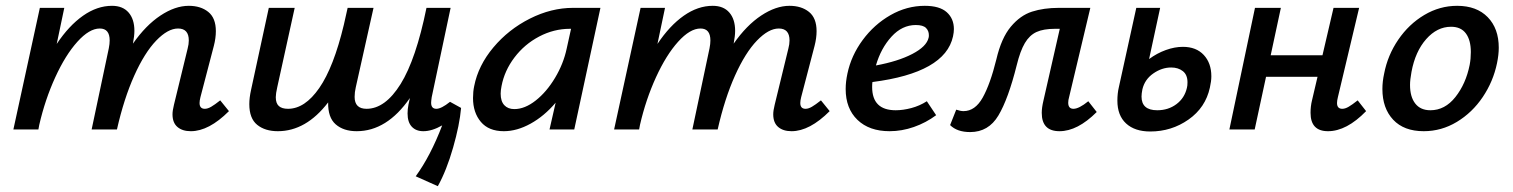

<svg xmlns="http://www.w3.org/2000/svg" viewBox="-20 -445 5202 660"><path d="M767 -63Q698 6 636 6Q607 6 590 -8.5Q573 -23 573 -52Q573 -65 578 -85L625 -278Q629 -293 629 -306Q629 -347 592 -347Q557 -347 517 -305.5Q477 -264 441.5 -185Q406 -106 382 0H295L354 -279Q357 -294 357 -306Q357 -347 323 -347Q287 -347 246 -301.5Q205 -256 170 -179.5Q135 -103 115 -16L112 0H26L117 -418H201L175 -294Q217 -357 265.5 -391Q314 -425 365 -425Q402 -425 422 -402Q442 -379 442 -339Q442 -322 437 -295Q481 -358 531.5 -391.5Q582 -425 629 -425Q670 -425 696 -404Q722 -383 722 -338Q722 -314 715 -287L669 -111Q666 -99 666 -91Q666 -71 684 -71Q694 -71 706 -78Q718 -85 737 -100Z M1565 -74Q1560 -16 1537.5 62.5Q1515 141 1485 195L1409 161Q1460 91 1500 -14Q1465 6 1435 6Q1410 6 1395.5 -9.5Q1381 -25 1381 -55Q1381 -69 1384 -85L1389 -108Q1310 6 1206 6Q1161 6 1134 -17.5Q1107 -41 1108 -93Q1032 6 935 6Q891 6 864 -16Q837 -38 837 -87Q837 -109 843 -136L904 -418H993L933 -145Q928 -123 928 -111Q928 -90 938.5 -80.5Q949 -71 970 -71Q1028 -71 1077.5 -142.5Q1127 -214 1162 -360L1175 -418H1264L1203 -145Q1199 -128 1199 -112Q1199 -71 1240 -71Q1304 -71 1357 -156Q1410 -241 1446 -418H1529L1464 -111Q1462 -97 1462 -92Q1462 -71 1480 -71Q1497 -71 1527 -95Z M2044 -418 1954 0H1869L1890 -92Q1851 -46 1804 -20Q1757 6 1712 6Q1660 6 1633 -26Q1606 -58 1606 -108Q1606 -130 1610 -149Q1624 -220 1676 -282Q1728 -344 1801.5 -381Q1875 -418 1950 -418ZM1928 -278 1943 -346H1939Q1884 -346 1833.5 -319.5Q1783 -293 1748.5 -247.5Q1714 -202 1704 -149Q1701 -134 1701 -123Q1701 -97 1713.5 -83.5Q1726 -70 1748 -70Q1784 -70 1821.5 -99.5Q1859 -129 1888 -177.5Q1917 -226 1928 -278Z M2832 -63Q2763 6 2701 6Q2672 6 2655 -8.5Q2638 -23 2638 -52Q2638 -65 2643 -85L2690 -278Q2694 -293 2694 -306Q2694 -347 2657 -347Q2622 -347 2582 -305.5Q2542 -264 2506.5 -185Q2471 -106 2447 0H2360L2419 -279Q2422 -294 2422 -306Q2422 -347 2388 -347Q2352 -347 2311 -301.5Q2270 -256 2235 -179.5Q2200 -103 2180 -16L2177 0H2091L2182 -418H2266L2240 -294Q2282 -357 2330.5 -391Q2379 -425 2430 -425Q2467 -425 2487 -402Q2507 -379 2507 -339Q2507 -322 2502 -295Q2546 -358 2596.5 -391.5Q2647 -425 2694 -425Q2735 -425 2761 -404Q2787 -383 2787 -338Q2787 -314 2780 -287L2734 -111Q2731 -99 2731 -91Q2731 -71 2749 -71Q2759 -71 2771 -78Q2783 -85 2802 -100Z M3259 -345Q3259 -334 3256 -320Q3229 -195 2979 -163Q2978 -157 2978 -146Q2978 -66 3059 -66Q3084 -66 3112.5 -73.5Q3141 -81 3166 -97L3198 -49Q3163 -23 3121.5 -8.5Q3080 6 3038 6Q2968 6 2927.5 -33Q2887 -72 2887 -139Q2887 -164 2893 -192Q2906 -254 2945.5 -307.5Q2985 -361 3041 -393Q3097 -425 3159 -425Q3210 -425 3234.5 -403Q3259 -381 3259 -345ZM3173 -324Q3173 -339 3163 -349Q3153 -359 3128 -359Q3081 -359 3044.5 -319Q3008 -279 2991 -220Q3067 -234 3116 -259.5Q3165 -285 3172 -315Q3173 -318 3173 -324Z M3750 -60Q3684 6 3622 6Q3561 6 3561 -57Q3561 -75 3567 -100L3623 -346H3607Q3567 -346 3543 -335Q3519 -324 3503 -297Q3487 -270 3475 -221Q3446 -105 3412 -48Q3378 9 3315 9Q3270 9 3246 -15L3267 -68Q3282 -63 3292 -63Q3332 -63 3358 -109.5Q3384 -156 3405 -241Q3422 -314 3454.5 -353Q3487 -392 3527.5 -405Q3568 -418 3620 -418H3728L3655 -111Q3652 -101 3652 -92Q3652 -71 3670 -71Q3689 -71 3721 -97Z M4144 -183Q4144 -166 4139 -144Q4124 -75 4065.5 -34Q4007 7 3934 7Q3881 7 3851 -20.5Q3821 -48 3821 -99Q3821 -124 3826 -145L3886 -418H3968L3930 -242Q3957 -262 3987.5 -273Q4018 -284 4046 -284Q4092 -284 4118 -256Q4144 -228 4144 -183ZM4062 -162Q4062 -188 4046 -200.5Q4030 -213 4006 -213Q3974 -213 3944.5 -192.5Q3915 -172 3907 -138Q3904 -123 3904 -113Q3904 -66 3958 -66Q3996 -66 4024 -87Q4052 -108 4060 -143Q4062 -150 4062 -162Z M4676 -63Q4609 6 4545 6Q4485 6 4485 -57Q4485 -80 4490 -100L4509 -181H4332L4293 0H4206L4294 -418H4383L4348 -255H4526L4564 -418H4652L4579 -111Q4576 -99 4576 -91Q4576 -71 4594 -71Q4604 -71 4616 -78Q4628 -85 4647 -100Z M4732 -139Q4732 -165 4738 -192Q4750 -255 4786.5 -308.5Q4823 -362 4876 -393.5Q4929 -425 4989 -425Q5056 -425 5094 -386Q5132 -347 5132 -281Q5132 -257 5126 -228Q5113 -165 5077 -111.5Q5041 -58 4988 -26Q4935 6 4874 6Q4806 6 4769 -33.5Q4732 -73 4732 -139ZM5032 -222Q5036 -243 5036 -266Q5036 -307 5019 -330Q5002 -353 4968 -353Q4920 -353 4882.5 -310.5Q4845 -268 4832 -198Q4827 -171 4827 -153Q4827 -112 4845 -89Q4863 -66 4897 -66Q4947 -66 4983 -111.5Q5019 -157 5032 -222Z"/></svg>

Font: Ysabeau Infant Semibold
Style: Italic
Weight: 600
Italic angle: -12°
Designer: Christian Thalmann (Catharsis Fonts)
Version: Version 0.003